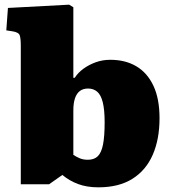

<svg xmlns="http://www.w3.org/2000/svg" viewBox="-20 -788 730 822"><path d="M190 1H69V-593Q69 -623 64.5 -636.5Q60 -650 33 -654L7 -658L14 -754L276 -768L294 -757V-455H300Q314 -477 337.5 -494Q361 -511 390 -521.5Q419 -532 452 -532Q517 -532 564 -504Q611 -476 637 -420.5Q663 -365 663 -282Q663 -192 634 -125.5Q605 -59 547 -22.5Q489 14 401 14Q352 14 314.5 0Q277 -14 247 -39ZM356 -104Q383 -104 398.5 -119Q414 -134 421 -169Q428 -204 428 -264Q428 -318 420 -350Q412 -382 396 -395.5Q380 -409 357 -409Q336 -409 322 -398.5Q308 -388 301 -367Q294 -346 294 -316V-125Q306 -117 321 -110.5Q336 -104 356 -104Z"/></svg>

Font: Literata 18pt Black
Style: Regular
Weight: 900
Designer: Latin by Veronika Burian and Jose Scaglione. Greek by Irene Vlachou. Cyrillic by Vera Evstafieva.
Foundry: TypeTogether
Version: Version 3.103;gftools[0.9.29]